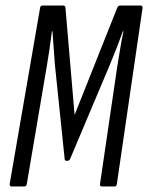

<svg xmlns="http://www.w3.org/2000/svg" viewBox="-20 -675 536 695"><path d="M23 0Q14 0 15 -9L125 -646Q126 -655 134 -655H208Q217 -655 217 -646L250 -259L404 -646Q408 -655 414 -655H488Q497 -655 496 -646L403 -9Q402 0 395 0H349Q341 0 342 -9L404 -431Q409 -461 414.5 -495.5Q420 -530 427 -562H425Q403 -501 377 -439L234 -100Q231 -93 224 -93H220Q214 -93 214 -100L179 -438Q177 -466 174.5 -498.5Q172 -531 170 -562H168Q164 -530 159 -496Q154 -462 149 -433L77 -9Q76 0 68 0Z"/></svg>

Font: Sofia Sans Extra Condensed
Style: Italic
Weight: 400
Italic angle: -9°
Designer: Botio Nikoltchev, Ani Petrova
Foundry: lettersoup
Version: Version 4.101; ttfautohint (v1.8.4.7-5d5b)